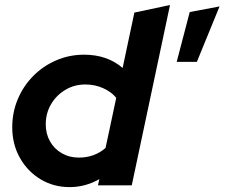

<svg xmlns="http://www.w3.org/2000/svg" viewBox="-20 -751 910 778"><path d="M262.1 7.2Q196.8 7.2 144.1 -24.7Q91.4 -56.6 60.5 -111.6Q29.6 -166.7 29.6 -235Q29.6 -296.3 52.3 -349.7Q74.9 -403.1 114.8 -443.3Q154.7 -483.6 207.8 -506.5Q260.8 -529.4 320.9 -529.4Q414.4 -529.4 476.9 -475.7L524.5 -700L668.9 -730.7L513.9 0H377L382.5 -25.1Q325.6 7.2 262.1 7.2ZM299.4 -112.4Q362.6 -112.4 407.7 -151.4L451 -354.6Q431 -379.2 397.6 -393.9Q364.2 -408.7 325.9 -408.7Q281.1 -408.7 244.8 -386.9Q208.5 -365.2 187 -328.9Q165.4 -292.6 165.4 -247.1Q165.4 -208.5 182.8 -177.9Q200.1 -147.3 230.7 -129.9Q261.3 -112.4 299.4 -112.4ZM696 -500.4 748.8 -702.2 869.6 -724.9 777.7 -500.4Z"/></svg>

Font: Red Hat Display VF
Style: Italic
Weight: 300
Italic angle: -12°
Designer: Pentagram, MCKL
Foundry: Pentagram, MCKL
Version: Version 1.010